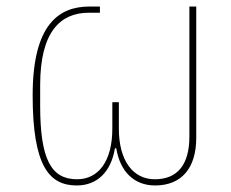

<svg xmlns="http://www.w3.org/2000/svg" viewBox="-20 -556 706 588"><path d="M215 12C277 12 320 -29 332 -102H336C348 -29 392 12 455 12C535 12 581 -40 581 -134V-536H560V-138C560 -51 523 -7 454 -7C388 -7 344 -63 344 -162V-243H324V-162C324 -63 282 -7 216 -7C136 -7 103 -69 103 -233V-295C103 -459 165 -517 252 -517H286V-536H254C160 -536 80 -481 80 -264C80 -47 131 12 215 12Z"/></svg>

Font: IBM Plex Thai Thin
Style: Regular
Weight: 100
Designer: Mike Abbink, Paul van der Laan, Pieter van Rosmalen, Ben Mitchell, Mark Frömberg
Foundry: Bold Monday
Version: Version 1.0